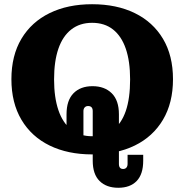

<svg xmlns="http://www.w3.org/2000/svg" viewBox="-20 -716 873 909"><path d="M416 15Q301 15 215 -27Q129 -69 81.5 -149Q34 -229 34 -341Q34 -453 81.5 -532.5Q129 -612 215 -654Q301 -696 416 -696Q532 -696 618 -654Q704 -612 751.5 -532.5Q799 -453 799 -341Q799 -229 751.5 -149Q704 -69 618 -27Q532 15 416 15ZM416 -71Q475 -71 515 -101Q555 -131 575.5 -190.5Q596 -250 596 -340Q596 -426 575.5 -485.5Q555 -545 515 -576.5Q475 -608 416 -608Q358 -608 317.5 -576.5Q277 -545 256.5 -485.5Q236 -426 236 -340Q236 -255 256.5 -194.5Q277 -134 317.5 -102.5Q358 -71 416 -71ZM295 -175Q295 -241 328 -274.5Q361 -308 418 -308Q475 -308 509 -274.5Q543 -241 543 -175V0H419V-190Q419 -214 397 -214Q387 -214 381 -207.5Q375 -201 375 -190V-30H295ZM540 173Q484 173 451.5 141Q419 109 419 45V0H543V60Q543 84 563 84Q573 84 578.5 77.5Q584 71 584 60V17H658V45Q658 109 627 141Q596 173 540 173Z"/></svg>

Font: Montagu Slab
Style: Bold
Weight: 700
Designer: Florian Karsten
Foundry: Florian Karsten
Version: Version 1.000